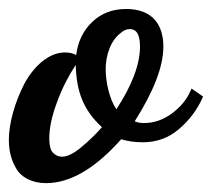

<svg xmlns="http://www.w3.org/2000/svg" viewBox="-32 -377 474 429"><path d="M83 -40C79.6 -47.4 78.1 -56.6 78.1 -67.9C78.1 -91.3 84 -118.7 95.7 -149.4C106.9 -180.2 121.1 -207.5 137.2 -231.9C138.7 -173.8 153.3 -131.8 195.8 -92.8C181.6 -76.7 166.5 -62 149.4 -47.9C132.3 -33.7 118.2 -26.9 106.9 -26.9C97.2 -26.9 89.4 -31.2 83 -40ZM228 -132.8C212.9 -154.8 204.1 -193.4 204.1 -222.2C204.1 -253.9 215.3 -287.1 238.8 -304.2C245.1 -309.6 251.5 -312 257.8 -312C267.1 -312 273.4 -307.6 276.9 -298.8C279.3 -293 280.8 -284.2 280.8 -272.9C280.8 -233.4 263.2 -186.5 228 -132.8ZM393.1 -172.9C384.8 -153.8 371.1 -137.7 352.1 -123.5C333 -109.4 312 -102.1 290 -102.1C281.2 -102.1 274.4 -103.5 269 -106C311.5 -172.9 333 -228.5 333 -272.9C333 -321.8 308.6 -356.9 250 -356.9C220.2 -356.9 194.8 -347.7 174.8 -328.6C154.3 -309.6 142.1 -284.7 138.2 -253.9C131.8 -257.8 123.5 -259.8 112.8 -259.8C77.1 -259.8 42.5 -228.5 21.5 -188C0.5 -147 -12.2 -100.1 -12.2 -64.9C-12.2 -41.5 -7.8 -21 3.9 -1C15.1 19 39.1 32.2 70.8 32.2C125 32.2 180.7 -0.5 238.8 -65.9C252.9 -61.5 269 -59.1 287.1 -59.1C317.9 -59.1 345.2 -68.8 368.2 -88.9C391.1 -108.4 408.7 -131.8 420.9 -159.2L421.9 -161.1L396 -179.2Z"/></svg>

Font: Dancing Script
Style: Regular
Weight: 800
Designer: Pablo Impallari
Foundry: Pablo Impallari
Version: Version 2.001